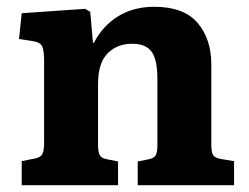

<svg xmlns="http://www.w3.org/2000/svg" viewBox="-20 -546 735 566"><path d="M44 0V-71L84 -79Q99 -82 104.5 -91Q110 -100 110 -127V-366Q110 -398 104 -410Q98 -422 75 -425L36 -431L44 -507L231 -520L246 -511L254 -420H257Q282 -469 327.5 -497.5Q373 -526 435 -526Q522 -526 562.5 -478.5Q603 -431 603 -355V-118Q603 -97 608.5 -88.5Q614 -80 633 -77L670 -71V0H386V-70L416 -76Q433 -79 438.5 -87.5Q444 -96 444 -118V-313Q444 -370 427 -393.5Q410 -417 370 -417Q325 -417 297 -388.5Q269 -360 269 -298V-121Q269 -99 273.5 -89.5Q278 -80 293 -77L328 -70V0Z"/></svg>

Font: Literata
Style: Bold
Weight: 700
Designer: Latin by Veronika Burian and Jose Scaglione. Greek by Irene Vlachou. Cyrillic by Vera Evstafieva.
Foundry: TypeTogether
Version: Version 3.103; ttfautohint (v1.8.4.7-5d5b);gftools[0.9.29]